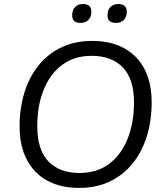

<svg xmlns="http://www.w3.org/2000/svg" viewBox="-20 -915 807 944"><path d="M368.3 8.9Q279.6 8.9 214.1 -26Q148.6 -60.9 112.5 -128.8Q76.4 -196.8 76.4 -293.7Q76.4 -383.2 100 -459.7Q123.7 -536.2 169.5 -593.3Q215.4 -650.3 281.8 -682.1Q348.2 -713.9 433.7 -713.9Q522.9 -713.9 588.4 -679Q653.9 -644.1 689.8 -576.7Q725.6 -509.2 725.6 -411.8Q725.6 -321.8 702 -245.3Q678.3 -168.8 632.4 -111.7Q586.6 -54.7 520.4 -22.9Q454.3 8.9 368.3 8.9ZM370.3 -64.5Q457.5 -64.5 517.2 -109.8Q576.8 -155.1 607.8 -233.7Q638.8 -312.2 638.8 -410.8Q638.8 -527.2 583.6 -583.9Q528.5 -640.5 430.7 -640.5Q344.5 -640.5 284.8 -595.4Q225.1 -550.3 194.2 -472.3Q163.2 -394.2 163.2 -294.6Q163.2 -177.8 218.3 -121.1Q273.5 -64.5 370.3 -64.5ZM549.3 -802.4Q508.6 -802.4 508.6 -839.3Q508.6 -865.9 522.8 -880.5Q537 -895.2 562.6 -895.2Q582.2 -895.2 592.8 -885.6Q603.3 -876 603.3 -858.3Q603.3 -832.3 589.3 -817.4Q575.3 -802.4 549.3 -802.4ZM375.2 -802.4Q334.9 -802.4 334.9 -839.3Q334.9 -865.9 349.1 -880.5Q363.4 -895.2 388.9 -895.2Q408.5 -895.2 418.8 -885.6Q429.2 -876 429.2 -858.3Q429.2 -832.3 415.2 -817.4Q401.2 -802.4 375.2 -802.4Z"/></svg>

Font: Nunito Variable Extra Light
Style: Italic
Weight: 200
Italic angle: -9°
Designer: Vernon Adams
Foundry: Vernon Adams
Version: Version 3.602